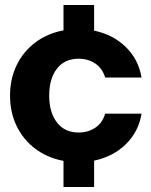

<svg xmlns="http://www.w3.org/2000/svg" viewBox="-20 -636 602 765"><path d="M544 -183Q532 -111 481.5 -61.5Q431 -12 355 4V109H233V5Q169 -7 121 -43Q73 -79 46.5 -133.5Q20 -188 20 -255Q20 -322 46.5 -376.5Q73 -431 121 -467Q169 -503 233 -515V-616H355V-514Q431 -498 481.5 -448.5Q532 -399 544 -327H399Q388 -364 359.5 -383Q331 -402 293 -402Q238 -402 207 -362.5Q176 -323 176 -255Q176 -188 207 -148Q238 -108 293 -108Q331 -108 359.5 -127Q388 -146 399 -183Z"/></svg>

Font: Instrument Sans
Style: Bold
Weight: 700
Designer: Rodrigo Fuenzalida
Foundry: fragTYPE
Version: Version 1.000; ttfautohint (v1.8.4.7-5d5b);gftools[0.9.28]